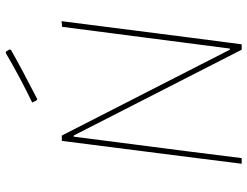

<svg xmlns="http://www.w3.org/2000/svg" viewBox="-118 -758 876 680"><g transform="rotate(-90 320.0 -418.0)"><path d="M526 -176 503 0H484L180 -595H176L125 -199L100 0H80L104 -190L161 -637H180L484 -42H488L565 -636L585 -638ZM478 -834 485 -822 483 -817Q416 -779 309 -724L304 -727L297 -742Q388 -786 473 -836Z"/></g></svg>

Font: Luna Sans Thin
Style: Italic
Weight: 250
Italic angle: -7°
Designer: Juan Pablo del Peral
Foundry: Huerta Tipografica
Version: Version 2.001; ttfautohint (v1.5)